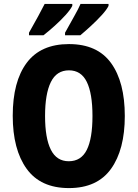

<svg xmlns="http://www.w3.org/2000/svg" viewBox="-20 -950 702 980"><path d="M617 -358Q617 -186 546.5 -88Q476 10 332 10Q187 10 116 -88.5Q45 -187 45 -359Q45 -534 116.5 -629.5Q188 -725 332 -725Q477 -725 547 -628Q617 -531 617 -358ZM210 -358Q210 -245 239.5 -186Q269 -127 331 -127Q394 -127 423 -185Q452 -243 452 -358Q452 -473 423 -532Q394 -591 332 -591Q269 -591 239.5 -531Q210 -471 210 -358ZM534 -920Q525 -901 499.5 -873Q474 -845 443.5 -817Q413 -789 390 -770H312V-783Q336 -827 358.5 -866.5Q381 -906 391 -930H534ZM349 -920Q339 -900 314.5 -873Q290 -846 259.5 -818.5Q229 -791 202 -770H128V-783Q153 -827 174.5 -866.5Q196 -906 208 -930H349Z"/></svg>

Font: Noto Sans Lao Condensed ExtraBold
Style: Regular
Weight: 800
Width: 3
Designer: Monotype Design Team
Foundry: Monotype Imaging Inc.
Version: Version 2.003; ttfautohint (v1.8.4.7-5d5b)